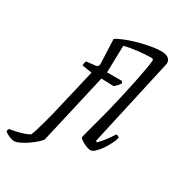

<svg xmlns="http://www.w3.org/2000/svg" viewBox="-402 -934 1155 1267"><g transform="rotate(30 175.5 -300.0)"><path d="M-98 200Q-106 200 -121.5 195Q-137 190 -151 182.5Q-165 175 -171 168Q-171 160 -168.5 154.5Q-166 149 -164 147Q-130 142 -90 131.5Q-50 121 -20 105Q-13 90 -3.5 59.5Q6 29 16.5 -10Q27 -49 37 -88.5Q47 -128 54 -161Q71 -235 87.5 -303Q104 -371 121 -447L46 -459Q46 -470 48 -479.5Q50 -489 52 -493L122 -501Q133 -503 137.5 -507.5Q142 -512 144 -524L136 -713Q153 -725 189 -740Q225 -755 271.5 -768.5Q318 -782 366.5 -791Q415 -800 457 -800Q483 -800 502.5 -787.5Q522 -775 522 -749Q522 -747 518 -728Q514 -709 509 -689L372 -73L382 -66Q392 -76 408.5 -95.5Q425 -115 441 -137.5Q457 -160 467 -176Q476 -176 482.5 -172Q489 -168 491 -163Q486 -142 472 -114.5Q458 -87 440 -60.5Q422 -34 403 -17Q384 0 368 0Q355 0 334.5 -8.5Q314 -17 298 -28Q282 -39 279 -46Q281 -55 288 -81.5Q295 -108 304.5 -144Q314 -180 324.5 -218Q335 -256 343 -289Q358 -350 373.5 -419Q389 -488 402 -551Q415 -614 422.5 -658.5Q430 -703 430 -715Q430 -730 418 -730Q370 -730 312.5 -723Q255 -716 214 -706L209 -500H322L331 -487Q324 -474 312 -461.5Q300 -449 291 -443L197 -446L75 87Q69 99 48 118Q27 137 -0.5 156Q-28 175 -54.5 187.5Q-81 200 -98 200Z"/></g></svg>

Font: Texturina 72pt 72pt Medium
Style: Italic
Weight: 500
Italic angle: -11°
Designer: Guillermo Torres Carreño
Foundry: Omnibus-Type
Version: Version 1.002; ttfautohint (v1.8.3)